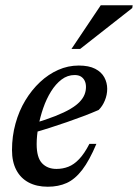

<svg xmlns="http://www.w3.org/2000/svg" viewBox="-20 -697 523 728"><path d="M263 -412.5Q236 -412.5 213.5 -395.5Q191 -378.5 173.5 -350.2Q156 -322 144 -287.5Q132 -253 125.5 -217.2Q119 -181.5 119 -150.5Q119 -99.5 139.5 -78Q160 -56.5 194 -56.5Q218 -56.5 239.2 -64.8Q260.5 -73 280.2 -93.8Q300 -114.5 319 -151.5H345.5Q319 -88.5 291.8 -53Q264.5 -17.5 233 -3.2Q201.5 11 161 11Q119 11 88.5 -5.2Q58 -21.5 41.8 -52.5Q25.5 -83.5 25.5 -128Q25.5 -180.5 38.8 -228.5Q52 -276.5 76 -316.2Q100 -356 131.8 -385.8Q163.5 -415.5 200.8 -432Q238 -448.5 278.5 -448.5Q317 -448.5 340.8 -436.2Q364.5 -424 375.5 -403.8Q386.5 -383.5 386.5 -360Q386.5 -337.5 377.5 -315.8Q368.5 -294 354 -280Q326.5 -268 296 -256.5Q265.5 -245 233.8 -234Q202 -223 169.2 -212.5Q136.5 -202 104.5 -193L106 -228.5Q154.5 -243 189.2 -256.8Q224 -270.5 246.8 -284Q269.5 -297.5 282.2 -311Q295 -324.5 300.5 -338.5Q306 -352.5 306 -367Q306 -381 301 -391Q296 -401 286.8 -406.8Q277.5 -412.5 263 -412.5ZM251 -511.5 362 -677H483L481.5 -666.5L284 -511.5Z"/></svg>

Font: Newsreader 24pt Medium
Style: Italic
Weight: 500
Italic angle: -17°
Designer: Hugues Gentile
Foundry: Production Type
Version: Version 1.003